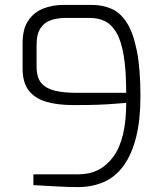

<svg xmlns="http://www.w3.org/2000/svg" viewBox="-20 -758 668 782"><path d="M297 4Q257 4 206 1Q155 -2 116 -4V-48H300Q389 -48 441.5 -119.5Q494 -191 494 -339Q462 -336 422 -333.5Q382 -331 344 -330.5Q306 -330 279 -330Q215 -330 168.5 -343.5Q122 -357 97 -389.5Q72 -422 72 -479V-582Q72 -640 95 -674Q118 -708 155.5 -723Q193 -738 239 -738H354Q399 -738 435.5 -721.5Q472 -705 497.5 -664Q523 -623 537.5 -550.5Q552 -478 552 -366Q552 -270 534.5 -200Q517 -130 484.5 -84.5Q452 -39 404.5 -17.5Q357 4 297 4ZM290 -380H494Q494 -471 484 -531Q474 -591 454.5 -624.5Q435 -658 408 -671.5Q381 -685 346 -685H248Q216 -685 189 -676.5Q162 -668 145.5 -644Q129 -620 129 -575V-487Q129 -442 148.5 -419.5Q168 -397 204 -388.5Q240 -380 290 -380Z"/></svg>

Font: Exo Thin Light
Style: Regular
Weight: 300
Version: Version 2.000